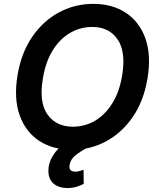

<svg xmlns="http://www.w3.org/2000/svg" viewBox="-20 -757 815 983"><path d="M735.1 -355.1Q715.9 -239.7 659.6 -158Q603.3 -76.3 522.7 -33.2Q442.1 9.9 348.7 9.9Q251.1 9.9 181.3 -35.5Q111.5 -81 80.8 -166.4Q50.1 -251.8 69.6 -371.1Q88.8 -486.9 145.1 -568.7Q201.3 -650.6 282.5 -693.9Q363.6 -737.2 457.7 -737.2Q554.7 -737.2 624.1 -691.6Q693.5 -646 724.3 -560.4Q755 -474.8 735.1 -355.1ZM605.5 -371.1Q625.4 -492.2 581.9 -555.6Q538.4 -619 452.4 -619Q391 -619 338.4 -588.2Q285.9 -557.5 249.5 -498.6Q213.1 -439.6 199.6 -355.1Q178.6 -233.3 223.2 -170.8Q267.8 -108.3 353 -108.3Q414.4 -108.3 466.4 -138.8Q518.5 -169.4 555 -228Q591.6 -286.6 605.5 -371.1ZM325.3 205.6Q279.1 205.6 252.5 181.5Q225.9 157.3 228 111.9Q229 70 258.7 28.2Q288.4 -13.5 346.9 -38.4L427.9 -1.1Q392.8 17.4 366.8 38Q340.9 58.6 336.6 86.3Q329.5 121.8 365.4 121.8Q378.9 121.8 389.4 118.3Q399.9 114.7 407.7 111.9L408.7 184.3Q394.9 191.8 373.4 198.7Q351.9 205.6 325.3 205.6Z"/></svg>

Font: Inter UI Semi Bold
Style: Italic
Weight: 600
Italic angle: -9.39999°
Designer: Rasmus Andersson
Foundry: rsms
Version: 3.2;8d6f07862